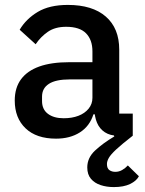

<svg xmlns="http://www.w3.org/2000/svg" viewBox="-20 -552 589 781"><path d="M520 -90V0Q475 35 452.5 56Q430 77 422.5 90.5Q415 104 415 115Q415 133 425 140Q435 147 449 147Q464 147 477 139.5Q490 132 500 121L545 165Q535 184 509 196.5Q483 209 443 209Q414 209 389.5 201Q365 193 350 175.5Q335 158 335 129Q335 90 366.5 60.5Q398 31 445 3L433 -29L480 0H459Q428 0 406.5 -14Q385 -28 374.5 -53Q364 -78 364 -111V-120L395 -87H360Q345 -39 305 -13.5Q265 12 208 12Q128 12 84 -30Q40 -72 40 -143Q40 -195 65.5 -229.5Q91 -264 140 -281.5Q189 -299 262 -299H356V-343Q356 -390 330 -416.5Q304 -443 249 -443Q204 -443 174.5 -422.5Q145 -402 125 -372L60 -431Q86 -475 133.5 -503.5Q181 -532 256 -532Q356 -532 410.5 -484.5Q465 -437 465 -350V-90ZM356 -229H264Q207 -229 179 -211Q151 -193 151 -159V-141Q151 -107 175 -89Q199 -71 239 -71Q273 -71 299 -81Q325 -91 340.5 -110Q356 -129 356 -154Z"/></svg>

Font: IBM Plex Sans Medium
Style: Regular
Weight: 500
Designer: Mike Abbink, Paul van der Laan, Pieter van Rosmalen
Foundry: Bold Monday
Version: Version 3.201